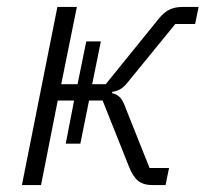

<svg xmlns="http://www.w3.org/2000/svg" viewBox="-20 -532 591 552"><path d="M43 0 145 -512H201L156 -290H203L228 -413H270L245 -290H284L433 -474Q450 -496 466.5 -504Q483 -512 504 -512H551L541 -463H484L355 -305Q340 -285 329 -277.5Q318 -270 303 -268L302 -264Q315 -262 324.5 -252.5Q334 -243 343 -217L410 -49H466L456 0H418Q391 0 376 -13Q361 -26 350 -55L275 -243H236L211 -119H169L193 -243H146L98 0Z"/></svg>

Font: IBM Plex Sans Light
Style: Italic
Weight: 300
Italic angle: -11.31°
Designer: Mike Abbink, Paul van der Laan, Pieter van Rosmalen
Foundry: Bold Monday
Version: Version 3.201